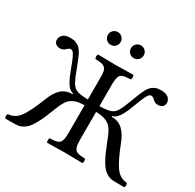

<svg xmlns="http://www.w3.org/2000/svg" viewBox="-177 -1028 1243 1223"><g transform="rotate(30 444.5 -416.0)"><path d="M401.9 -366.2V-522.9Q401.9 -554.7 398.7 -571.8Q395.5 -588.9 384 -598.4Q372.6 -607.9 358.6 -610.1Q344.7 -612.3 314.9 -613.8Q310.5 -618.2 310.5 -630.4Q310.5 -642.6 314.9 -647Q408.7 -645 443.8 -645Q486.3 -645 574.2 -647Q578.6 -642.6 578.6 -630.4Q578.6 -618.2 574.2 -613.8Q550.3 -612.8 538.1 -611.1Q525.9 -609.4 513.9 -604.5Q502 -599.6 497.1 -589.6Q492.2 -579.6 489.5 -564Q486.8 -548.3 486.8 -522.9V-366.2Q556.6 -368.2 577.1 -380.9Q587.9 -386.7 597.2 -397Q606.4 -407.2 614.7 -424.3Q623 -441.4 628.7 -454.8Q634.3 -468.3 643.8 -493.9Q653.3 -519.5 659.2 -533.2Q661.1 -538.1 666.7 -552.2Q672.4 -566.4 674.8 -571.8Q677.2 -577.1 682.9 -589.1Q688.5 -601.1 692.6 -606.4Q696.8 -611.8 703.6 -620.6Q710.4 -629.4 717.3 -633.5Q724.1 -637.7 733.4 -642.6Q742.7 -647.5 753.9 -649.2Q765.1 -650.9 777.8 -650.9Q814.5 -650.9 831.8 -635.3Q849.1 -619.6 849.1 -599.1Q849.1 -579.1 835.9 -569.1Q822.8 -559.1 805.2 -559.1Q783.2 -559.1 768.1 -574.2Q752.4 -589.8 741.2 -589.8Q731.9 -589.8 724.9 -582.8Q717.8 -575.7 708 -556.2Q694.8 -528.3 680.2 -487.8Q669.4 -458.5 661.9 -440.9Q654.3 -423.3 642.6 -401.9Q630.9 -380.4 617.4 -368.2Q604 -356 587.9 -352.1V-347.2Q637.2 -347.2 668.9 -318.4Q700.7 -289.6 722.2 -233.9Q767.1 -118.2 800 -75.4Q833 -32.7 881.8 -30.8Q891.6 -14.2 881.8 2Q877 2 842.3 1.5Q807.6 1 803.2 1Q780.3 0.5 760.5 -9.5Q740.7 -19.5 726.3 -34.7Q711.9 -49.8 696.5 -76.9Q681.2 -104 670.7 -128.2Q660.2 -152.3 645 -190.9Q634.3 -218.8 627.4 -234.4Q620.6 -250 610.6 -267.1Q600.6 -284.2 590.6 -292.7Q580.6 -301.3 565.4 -309.1Q550.3 -316.9 531.5 -320.1Q512.7 -323.2 486.8 -324.2V-122.1Q486.8 -100.6 488.3 -86.4Q489.7 -72.3 494.4 -62Q499 -51.8 504.2 -46.4Q509.3 -41 520.8 -37.4Q532.2 -33.7 543.2 -32.7Q554.2 -31.7 574.2 -30.8Q578.6 -26.4 578.6 -14.4Q578.6 -2.4 574.2 2Q484.4 0 444.8 0Q404.8 0 314.9 2Q310.5 -2.4 310.5 -14.4Q310.5 -26.4 314.9 -30.8Q335 -31.7 345.9 -32.7Q356.9 -33.7 368.2 -37.4Q379.4 -41 384.8 -46.4Q390.1 -51.8 394.5 -62.3Q398.9 -72.8 400.4 -86.7Q401.9 -100.6 401.9 -122.1V-324.2Q376 -323.2 357.2 -320.1Q338.4 -316.9 323.2 -308.8Q308.1 -300.8 298.3 -292.5Q288.6 -284.2 278.6 -267.1Q268.6 -250 261.7 -234.4Q254.9 -218.8 244.1 -190.9Q229 -152.3 218.5 -128.2Q208 -104 192.6 -76.9Q177.2 -49.8 162.8 -34.7Q148.4 -19.5 128.7 -9.5Q108.9 0.5 85.9 1Q81.5 1 46.6 1.5Q11.7 2 6.8 2Q-2.9 -14.6 6.8 -30.8Q55.7 -32.7 88.9 -75.7Q122.1 -118.7 167 -233.9Q188.5 -289.6 220 -318.4Q251.5 -347.2 300.8 -347.2V-352.1Q284.7 -356 271.2 -368.2Q257.8 -380.4 246.1 -402.1Q234.4 -423.8 227.3 -440.9Q220.2 -458 209 -487.8Q194.3 -528.3 181.2 -556.2Q171.4 -575.7 164.3 -582.8Q157.2 -589.8 147.9 -589.8Q136.7 -589.8 121.1 -574.2Q106 -559.1 84 -559.1Q66.4 -559.1 53.2 -569.1Q40 -579.1 40 -599.1Q40 -619.6 57.1 -635.3Q74.2 -650.9 110.8 -650.9Q123.5 -650.9 134.8 -649.2Q146 -647.5 155.3 -642.3Q164.6 -637.2 171.4 -633.5Q178.2 -629.9 185.3 -620.6Q192.4 -611.3 196.3 -606.4Q200.2 -601.6 206.1 -589.1Q211.9 -576.7 214.1 -571.8Q216.3 -566.9 222.2 -552.2Q228 -537.6 230 -533.2Q235.8 -519.5 245.4 -493.9Q254.9 -468.3 260.5 -454.8Q266.1 -441.4 274.4 -424.3Q282.7 -407.2 292 -397Q301.3 -386.7 312 -380.9Q332.5 -368.2 401.9 -366.2ZM319.8 -753.9Q306.2 -767.6 306.2 -787.1Q306.2 -806.6 319.8 -820.3Q333.5 -834 353 -834Q372.6 -834 386.2 -820.3Q399.9 -806.6 399.9 -787.1Q399.9 -767.6 386.2 -753.9Q372.6 -740.2 353 -740.2Q333.5 -740.2 319.8 -753.9ZM489.7 -753.9Q476.1 -767.6 476.1 -787.1Q476.1 -806.6 489.7 -820.3Q503.4 -834 522.9 -834Q542.5 -834 556.2 -820.3Q569.8 -806.6 569.8 -787.1Q569.8 -767.6 556.2 -753.9Q542.5 -740.2 522.9 -740.2Q503.4 -740.2 489.7 -753.9Z"/></g></svg>

Font: Common Serif
Style: Regular
Weight: 400
Designer: Philipp H. Poll, Khaled Hosny
Foundry: Stefan Peev, Context Ltd.
Version: Version 1.026